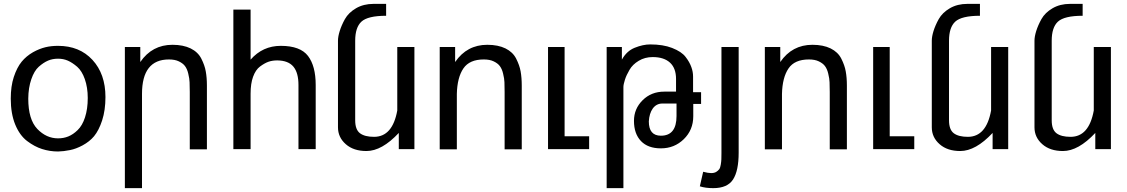

<svg xmlns="http://www.w3.org/2000/svg" viewBox="-20 -765 5784 985"><path d="M277.8 -463.9Q249.5 -463.9 226.6 -454.1Q202.6 -443.8 178.7 -422.4Q155.3 -401.4 140.6 -358.4Q125.5 -314.9 125 -258.8Q125 -152.3 171.4 -103.5Q217.8 -55.2 277.8 -55.2Q306.2 -55.2 330.1 -64.9Q355.5 -75.2 378.4 -97.7Q402.3 -120.6 416 -162.6Q430.2 -206.1 430.2 -262.2Q430.2 -316.4 415 -359.4Q400.4 -400.9 376 -422.4Q351.1 -443.8 327.6 -454.1Q304.7 -463.9 277.8 -463.9ZM277.8 12.2Q235.4 12.2 195.8 -0.5Q157.2 -12.7 119.1 -41.5Q81.1 -70.3 58.1 -126Q35.2 -182.1 35.2 -258.8Q35.2 -322.8 50.8 -370.1Q66.9 -418.9 91.3 -448.7Q115.2 -477.5 149.4 -497.1Q181.6 -515.1 213.9 -522.9Q242.7 -529.8 277.8 -529.8Q387.7 -529.8 454.1 -458Q521 -385.7 521 -267.1Q521 -199.7 503.9 -147Q487.3 -96.2 462.4 -65.9Q439.5 -38.6 403.3 -19Q369.6 -1 339.4 4.9Q306.2 11.7 277.8 12.2Z M846.7 -460Q708.5 -460 708.5 -283.2V200.2H620.6V-523.9H699.7V-446.8Q760.3 -535.2 864.7 -535.2Q919.9 -535.2 958 -516.6Q995.6 -498 1012.7 -464.4Q1030.3 -429.7 1035.6 -398.9Q1041.5 -366.7 1041.5 -326.2V1H953.6V-293Q953.6 -318.8 952.6 -343.3Q952.1 -361.3 945.8 -387.2Q940.4 -410.6 929.2 -425.8Q918.9 -439.9 897.5 -450.2Q877.4 -460 846.7 -460Z M1402.3 -455.1Q1377.4 -455.1 1357.4 -448.2Q1337.9 -441.4 1314 -423.8Q1291.5 -407.2 1278.3 -371.1Q1265.6 -336.4 1265.6 -284.2V0H1177.2V-715.8H1265.6V-459Q1327.6 -529.8 1420.4 -529.8Q1520.5 -529.8 1560.1 -478Q1599.6 -426.3 1599.6 -329.1V0H1511.2V-329.1Q1511.2 -391.6 1485.4 -422.9Q1459 -454.6 1402.3 -455.1Z M1898.9 -63Q1993.7 -63 2018.1 -198.2V-523.9H2106V0H2025.9V-83Q1939 9.8 1859.9 9.8Q1793.9 9.8 1754.4 -24.9Q1713.9 -60.1 1713.9 -111.8V-556.2Q1713.9 -577.1 1722.7 -605.5Q1731.9 -635.3 1749.5 -667Q1768.1 -700.2 1806.6 -722.7Q1845.2 -745.1 1896 -745.1H1960.9V-684.1Q1866.7 -684.1 1834 -653.8Q1802.2 -624 1802.2 -556.2V-147.9Q1802.2 -100.1 1826.7 -81.5Q1851.1 -63 1898.9 -63Z M2461.9 -460Q2388.7 -460 2357.4 -414.1Q2325.7 -367.7 2323.7 -283.2V1H2235.8V-523.9H2314.9V-446.8Q2375.5 -535.2 2480 -535.2Q2535.2 -535.2 2573.2 -516.6Q2610.8 -498 2627.9 -464.4Q2645.5 -429.7 2650.9 -398.9Q2656.7 -366.7 2656.7 -326.2V1H2568.8V-293Q2568.8 -318.8 2567.9 -343.3Q2567.4 -361.3 2561 -387.2Q2555.7 -410.6 2544.4 -425.8Q2534.2 -439.9 2512.7 -450.2Q2492.7 -460 2461.9 -460Z M2876.5 -523.9V-65.9H3002.4V0H2791.5V-523.9Z M3370.6 -68.8Q3450.7 -68.8 3450.7 -169.9V-233.9H3378.4Q3347.2 -233.9 3328.6 -208Q3311 -183.1 3308.6 -142.1Q3308.6 -68.8 3370.6 -68.8ZM3536.6 -168.9Q3536.6 -98.1 3487.8 -50.8Q3439.5 -3.9 3370.6 -3.9Q3304.2 -3.9 3268.6 -41Q3232.4 -78.6 3232.4 -145Q3232.4 -207 3276.9 -251Q3321.3 -294.9 3387.7 -294.9H3448.2V-359.9Q3448.2 -415 3417.5 -443.4Q3386.2 -472.2 3328.6 -472.2Q3288.1 -472.2 3256.8 -453.1Q3225.1 -434.1 3209.5 -406.7Q3193.4 -379.4 3186 -356Q3178.2 -331.5 3178.2 -318.8V200.2H3092.3V-523.9H3170.4V-459Q3194.8 -503.4 3236.3 -520Q3278.8 -537.1 3315.4 -537.1Q3381.8 -537.1 3428.2 -519Q3476.6 -500 3497.1 -473.1Q3517.6 -446.8 3526.9 -420.4Q3535.6 -396.5 3535.6 -372.1V-292H3576.7V-231.9H3536.6Z M3628.4 123Q3643.6 123 3653.8 117.2Q3663.6 111.3 3669.9 103Q3675.3 95.2 3677.7 79.6Q3680.2 64.5 3680.7 53.2Q3681.2 45.9 3681.2 21V-523.9H3769.5V18.1Q3769.5 111.3 3740.7 155.8Q3711.9 200.2 3639.2 200.2Q3599.1 200.2 3570.3 190.9L3587.4 116.2Q3612.8 123 3628.4 123Z M4129.9 -460Q4056.6 -460 4025.4 -414.1Q3993.7 -367.7 3991.7 -283.2V1H3903.8V-523.9H3982.9V-446.8Q4043.5 -535.2 4147.9 -535.2Q4203.1 -535.2 4241.2 -516.6Q4278.8 -498 4295.9 -464.4Q4313.5 -429.7 4318.8 -398.9Q4324.7 -366.7 4324.7 -326.2V1H4236.8V-293Q4236.8 -318.8 4235.8 -343.3Q4235.4 -361.3 4229 -387.2Q4223.6 -410.6 4212.4 -425.8Q4202.1 -439.9 4180.7 -450.2Q4160.6 -460 4129.9 -460Z M4544.4 -523.9V-65.9H4670.4V0H4459.5V-523.9Z M4945.3 -63Q5040 -63 5064.5 -198.2V-523.9H5152.3V0H5072.3V-83Q4985.4 9.8 4906.2 9.8Q4840.3 9.8 4800.8 -24.9Q4760.3 -60.1 4760.3 -111.8V-556.2Q4760.3 -577.1 4769 -605.5Q4778.3 -635.3 4795.9 -667Q4814.5 -700.2 4853 -722.7Q4891.6 -745.1 4942.4 -745.1H5007.3V-684.1Q4913.1 -684.1 4880.4 -653.8Q4848.6 -624 4848.6 -556.2V-147.9Q4848.6 -100.1 4873 -81.5Q4897.5 -63 4945.3 -63Z M5472.2 -63Q5566.9 -63 5591.3 -198.2V-523.9H5679.2V0H5599.1V-83Q5512.2 9.8 5433.1 9.8Q5367.2 9.8 5327.6 -24.9Q5287.1 -60.1 5287.1 -111.8V-556.2Q5287.1 -577.1 5295.9 -605.5Q5305.2 -635.3 5322.8 -667Q5341.3 -700.2 5379.9 -722.7Q5418.5 -745.1 5469.2 -745.1H5534.2V-684.1Q5439.9 -684.1 5407.2 -653.8Q5375.5 -624 5375.5 -556.2V-147.9Q5375.5 -100.1 5399.9 -81.5Q5424.3 -63 5472.2 -63Z"/></svg>

Font: Miedinger*
Style: Book
Weight: 400
Version: Version 001.000